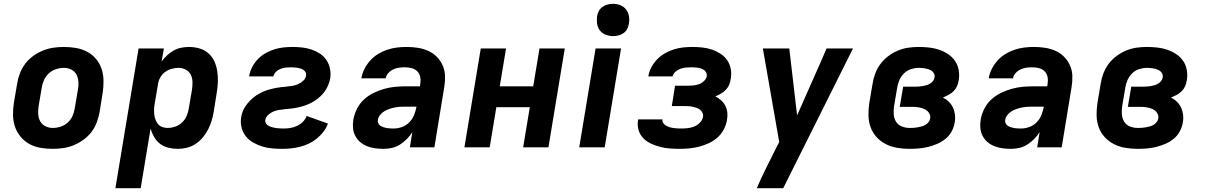

<svg xmlns="http://www.w3.org/2000/svg" viewBox="-20 -775 6340 1010"><path d="M257 8Q224 8 192.5 2.5Q161 -3 134.5 -17.5Q108 -32 88.5 -55.5Q69 -79 59 -108Q49 -137 48.5 -169.5Q48 -202 53 -234L70 -334Q74 -361 84.5 -388.5Q95 -416 112.5 -439.5Q130 -463 154.5 -480.5Q179 -498 206 -509Q233 -520 261 -524Q289 -528 316 -528Q349 -528 380.5 -522.5Q412 -517 439 -502.5Q466 -488 485.5 -464.5Q505 -441 514.5 -412Q524 -383 524.5 -350.5Q525 -318 520 -286L504 -186Q499 -159 489 -131.5Q479 -104 461 -80.5Q443 -57 418.5 -39.5Q394 -22 367.5 -11Q341 0 312.5 4Q284 8 257 8ZM257 -102Q278 -102 298.5 -108.5Q319 -115 335.5 -129.5Q352 -144 361 -164Q370 -184 373 -204L390 -304Q394 -325 392.5 -345.5Q391 -366 382 -383Q373 -400 355 -409Q337 -418 317 -418Q296 -418 275.5 -411.5Q255 -405 238.5 -390.5Q222 -376 212.5 -356Q203 -336 200 -316L183 -216Q180 -195 181 -174.5Q182 -154 191.5 -137Q201 -120 219 -111Q237 -102 257 -102Z M587 215 709 -520H842L830 -451Q843 -469 859 -484Q875 -499 894 -509.5Q913 -520 933.5 -524Q954 -528 974 -528Q1003 -528 1030 -520Q1057 -512 1077 -494Q1097 -476 1108 -451.5Q1119 -427 1123 -399.5Q1127 -372 1126 -343.5Q1125 -315 1120 -286L1104 -186Q1100 -162 1093 -139Q1086 -116 1074.5 -93.5Q1063 -71 1046.5 -51.5Q1030 -32 1009 -18Q988 -4 963.5 2Q939 8 916 8Q890 8 865.5 2Q841 -4 822 -18.5Q803 -33 791 -54Q779 -75 772 -98L720 215ZM862 -102Q882 -102 902 -109Q922 -116 937.5 -130.5Q953 -145 961.5 -164.5Q970 -184 973 -204L990 -304Q993 -324 992.5 -344.5Q992 -365 983.5 -382Q975 -399 957.5 -408.5Q940 -418 920 -418Q902 -418 883 -413Q864 -408 848 -396Q832 -384 822.5 -366.5Q813 -349 811 -331L794 -231Q791 -216 790.5 -201.5Q790 -187 791.5 -173Q793 -159 798 -145.5Q803 -132 811.5 -122Q820 -112 833.5 -107Q847 -102 862 -102Z M1465 8Q1437 8 1410 5.5Q1383 3 1358 -5Q1333 -13 1310.5 -26Q1288 -39 1272.5 -59Q1257 -79 1250.5 -105Q1244 -131 1249 -159Q1251 -173 1256.5 -188Q1262 -203 1271 -216Q1280 -229 1291 -241Q1302 -253 1314.5 -263Q1327 -273 1341 -281Q1355 -289 1369.5 -295Q1384 -301 1399 -305Q1414 -309 1429 -312Q1444 -315 1458.5 -316.5Q1473 -318 1488.5 -319.5Q1504 -321 1519 -323.5Q1534 -326 1548.5 -332.5Q1563 -339 1575.5 -350.5Q1588 -362 1590 -377Q1592 -391 1583.5 -400.5Q1575 -410 1562.5 -414Q1550 -418 1537 -419.5Q1524 -421 1510 -421Q1497 -421 1483.5 -419.5Q1470 -418 1456.5 -413Q1443 -408 1432 -397.5Q1421 -387 1418 -373H1290L1291 -376Q1295 -400 1307 -423Q1319 -446 1337 -464.5Q1355 -483 1377.5 -495.5Q1400 -508 1423.5 -515.5Q1447 -523 1471.5 -525.5Q1496 -528 1519 -528Q1545 -528 1571 -525Q1597 -522 1620 -514Q1643 -506 1663.5 -492.5Q1684 -479 1697.5 -458.5Q1711 -438 1716 -413Q1721 -388 1717 -362Q1714 -347 1708.5 -332.5Q1703 -318 1695 -304.5Q1687 -291 1676 -279Q1665 -267 1652.5 -257Q1640 -247 1626 -239Q1612 -231 1597.5 -225Q1583 -219 1568 -215Q1553 -211 1538 -208Q1523 -205 1507.5 -203.5Q1492 -202 1477.5 -200.5Q1463 -199 1447.5 -196.5Q1432 -194 1417.5 -188Q1403 -182 1390.5 -170.5Q1378 -159 1376 -144Q1374 -134 1379.5 -125.5Q1385 -117 1394 -112.5Q1403 -108 1412.5 -105.5Q1422 -103 1432 -101.5Q1442 -100 1452.5 -99.5Q1463 -99 1474 -99Q1491 -99 1508.5 -102Q1526 -105 1543 -113Q1560 -121 1573.5 -134.5Q1587 -148 1593 -165L1705 -125Q1697 -102 1681.5 -82Q1666 -62 1646.5 -46Q1627 -30 1604.5 -19.5Q1582 -9 1558.5 -3Q1535 3 1511.5 5.5Q1488 8 1465 8Z M1998 8Q1975 8 1953 5Q1931 2 1911 -6Q1891 -14 1875 -27.5Q1859 -41 1849 -60Q1839 -79 1837 -101.5Q1835 -124 1839 -147Q1844 -175 1858 -203Q1872 -231 1895 -252Q1918 -273 1946 -286.5Q1974 -300 2003 -308Q2032 -316 2061 -318.5Q2090 -321 2119 -321H2189L2191 -334Q2194 -353 2190.5 -370.5Q2187 -388 2175 -400Q2163 -412 2145.5 -416.5Q2128 -421 2110 -421Q2094 -421 2079 -419Q2064 -417 2049 -410Q2034 -403 2022.5 -390.5Q2011 -378 2009 -363H1881Q1885 -388 1897 -412Q1909 -436 1927.5 -456.5Q1946 -477 1969 -491Q1992 -505 2017.5 -513.5Q2043 -522 2068.5 -525Q2094 -528 2119 -528Q2149 -528 2178 -523.5Q2207 -519 2232.5 -507.5Q2258 -496 2277.5 -476.5Q2297 -457 2308.5 -431Q2320 -405 2321 -376Q2322 -347 2317 -317L2265 0H2136L2149 -80Q2137 -61 2120.5 -44Q2104 -27 2084 -14.5Q2064 -2 2042 3Q2020 8 1998 8ZM2051 -99Q2073 -99 2095 -107Q2117 -115 2133.5 -132Q2150 -149 2158.5 -170.5Q2167 -192 2171 -214H2119Q2104 -214 2090 -213.5Q2076 -213 2061.5 -210.5Q2047 -208 2032.5 -203.5Q2018 -199 2004.5 -191.5Q1991 -184 1980.5 -171.5Q1970 -159 1968 -145Q1966 -136 1969.5 -127.5Q1973 -119 1980.5 -114Q1988 -109 1996.5 -106Q2005 -103 2014 -101.5Q2023 -100 2032.5 -99.5Q2042 -99 2051 -99Z M2423 0 2509 -520H2642L2609 -321H2785L2818 -520H2951L2865 0H2732L2767 -211H2591L2556 0Z M3027 0 3113 -520H3247L3161 0ZM3205 -585Q3185 -585 3166 -592.5Q3147 -600 3135.5 -615Q3124 -630 3121 -650Q3118 -670 3121 -690Q3123 -705 3130.5 -718Q3138 -731 3150.5 -739.5Q3163 -748 3177 -751.5Q3191 -755 3205 -755Q3225 -755 3243.5 -747.5Q3262 -740 3273.5 -725Q3285 -710 3288.5 -690Q3292 -670 3288 -650Q3286 -635 3279 -622Q3272 -609 3259.5 -600.5Q3247 -592 3233 -588.5Q3219 -585 3205 -585Z M3556 8Q3529 8 3503 6Q3477 4 3452 -2.5Q3427 -9 3404.5 -19.5Q3382 -30 3364.5 -47.5Q3347 -65 3339.5 -89.5Q3332 -114 3336 -141L3337 -147H3465V-146Q3463 -136 3469 -127.5Q3475 -119 3484 -114Q3493 -109 3502.5 -106Q3512 -103 3522.5 -101.5Q3533 -100 3543.5 -99.5Q3554 -99 3565 -99Q3581 -99 3598.5 -101Q3616 -103 3632 -109.5Q3648 -116 3661.5 -129.5Q3675 -143 3678 -160Q3680 -171 3675.5 -181Q3671 -191 3663 -197.5Q3655 -204 3645 -207.5Q3635 -211 3624 -213.5Q3613 -216 3602 -216.5Q3591 -217 3580 -217H3514L3531 -324H3597Q3612 -324 3627 -325.5Q3642 -327 3656.5 -332Q3671 -337 3683 -348.5Q3695 -360 3698 -374Q3699 -384 3695.5 -392Q3692 -400 3685 -405.5Q3678 -411 3669.5 -414Q3661 -417 3651.5 -418.5Q3642 -420 3633 -420.5Q3624 -421 3614 -421Q3600 -421 3586.5 -419.5Q3573 -418 3559 -413Q3545 -408 3533 -397.5Q3521 -387 3518 -373H3390L3391 -376Q3395 -400 3407.5 -423Q3420 -446 3438.5 -464.5Q3457 -483 3479.5 -495.5Q3502 -508 3526 -515.5Q3550 -523 3574.5 -525.5Q3599 -528 3623 -528Q3650 -528 3676 -525Q3702 -522 3725.5 -514Q3749 -506 3770.5 -492Q3792 -478 3805.5 -458Q3819 -438 3824 -412.5Q3829 -387 3824 -360Q3822 -345 3816 -330Q3810 -315 3798.5 -303Q3787 -291 3772.5 -282.5Q3758 -274 3743 -268Q3759 -260 3773 -247.5Q3787 -235 3795.5 -218.5Q3804 -202 3806 -182.5Q3808 -163 3804 -143Q3800 -118 3787 -93.5Q3774 -69 3753.5 -51Q3733 -33 3708 -21.5Q3683 -10 3657.5 -3.5Q3632 3 3606.5 5.5Q3581 8 3556 8Z M4100 215H3961Q3982 166 4005.5 118.5Q4029 71 4053 23L4079 -28L3993 -520H4132L4173 -168L4304 -464L4328 -520H4467Z M4764 8Q4731 8 4699 2.5Q4667 -3 4639.5 -17Q4612 -31 4591 -54Q4570 -77 4559.5 -106.5Q4549 -136 4548.5 -168.5Q4548 -201 4553 -234L4570 -334Q4574 -361 4584 -388Q4594 -415 4611.5 -438.5Q4629 -462 4653 -480Q4677 -498 4703.5 -509Q4730 -520 4757.5 -524Q4785 -528 4812 -528Q4840 -528 4867.5 -525Q4895 -522 4920 -513.5Q4945 -505 4967 -490.5Q4989 -476 5003.5 -455Q5018 -434 5023 -407Q5028 -380 5023 -352Q5021 -337 5014.5 -322Q5008 -307 4996.5 -295.5Q4985 -284 4970 -276Q4955 -268 4940 -262Q4958 -253 4971.5 -239.5Q4985 -226 4993 -209Q5001 -192 5003.5 -171.5Q5006 -151 5002 -130Q4998 -106 4986 -83.5Q4974 -61 4953.5 -44.5Q4933 -28 4909.5 -18Q4886 -8 4861.5 -2Q4837 4 4812.5 6Q4788 8 4764 8ZM4765 -102Q4775 -102 4785.5 -102.5Q4796 -103 4806 -105Q4816 -107 4826.5 -109.5Q4837 -112 4847 -117.5Q4857 -123 4864 -132Q4871 -141 4873 -151Q4876 -168 4866.5 -181.5Q4857 -195 4842.5 -201.5Q4828 -208 4812 -210.5Q4796 -213 4779 -213H4713L4731 -319H4797Q4807 -319 4816.5 -320Q4826 -321 4835.5 -322.5Q4845 -324 4854.5 -327Q4864 -330 4873 -335.5Q4882 -341 4888.5 -349.5Q4895 -358 4896 -367Q4899 -382 4890.5 -393Q4882 -404 4869 -409Q4856 -414 4841.5 -416Q4827 -418 4813 -418Q4793 -418 4772.5 -411.5Q4752 -405 4736.5 -390Q4721 -375 4712 -355.5Q4703 -336 4700 -316L4683 -216Q4680 -195 4681.5 -173.5Q4683 -152 4693.5 -135Q4704 -118 4723.5 -110Q4743 -102 4765 -102Z M5298 8Q5275 8 5253 5Q5231 2 5211 -6Q5191 -14 5175 -27.5Q5159 -41 5149 -60Q5139 -79 5137 -101.5Q5135 -124 5139 -147Q5144 -175 5158 -203Q5172 -231 5195 -252Q5218 -273 5246 -286.5Q5274 -300 5303 -308Q5332 -316 5361 -318.5Q5390 -321 5419 -321H5489L5491 -334Q5494 -353 5490.5 -370.5Q5487 -388 5475 -400Q5463 -412 5445.5 -416.5Q5428 -421 5410 -421Q5394 -421 5379 -419Q5364 -417 5349 -410Q5334 -403 5322.5 -390.5Q5311 -378 5309 -363H5181Q5185 -388 5197 -412Q5209 -436 5227.5 -456.5Q5246 -477 5269 -491Q5292 -505 5317.5 -513.5Q5343 -522 5368.5 -525Q5394 -528 5419 -528Q5449 -528 5478 -523.5Q5507 -519 5532.5 -507.5Q5558 -496 5577.5 -476.5Q5597 -457 5608.5 -431Q5620 -405 5621 -376Q5622 -347 5617 -317L5565 0H5436L5449 -80Q5437 -61 5420.5 -44Q5404 -27 5384 -14.5Q5364 -2 5342 3Q5320 8 5298 8ZM5351 -99Q5373 -99 5395 -107Q5417 -115 5433.5 -132Q5450 -149 5458.5 -170.5Q5467 -192 5471 -214H5419Q5404 -214 5390 -213.5Q5376 -213 5361.5 -210.5Q5347 -208 5332.5 -203.5Q5318 -199 5304.5 -191.5Q5291 -184 5280.5 -171.5Q5270 -159 5268 -145Q5266 -136 5269.5 -127.5Q5273 -119 5280.5 -114Q5288 -109 5296.5 -106Q5305 -103 5314 -101.5Q5323 -100 5332.5 -99.5Q5342 -99 5351 -99Z M5964 8Q5931 8 5899 2.5Q5867 -3 5839.5 -17Q5812 -31 5791 -54Q5770 -77 5759.5 -106.5Q5749 -136 5748.5 -168.5Q5748 -201 5753 -234L5770 -334Q5774 -361 5784 -388Q5794 -415 5811.5 -438.5Q5829 -462 5853 -480Q5877 -498 5903.5 -509Q5930 -520 5957.5 -524Q5985 -528 6012 -528Q6040 -528 6067.5 -525Q6095 -522 6120 -513.5Q6145 -505 6167 -490.5Q6189 -476 6203.5 -455Q6218 -434 6223 -407Q6228 -380 6223 -352Q6221 -337 6214.5 -322Q6208 -307 6196.5 -295.5Q6185 -284 6170 -276Q6155 -268 6140 -262Q6158 -253 6171.5 -239.5Q6185 -226 6193 -209Q6201 -192 6203.5 -171.5Q6206 -151 6202 -130Q6198 -106 6186 -83.5Q6174 -61 6153.5 -44.5Q6133 -28 6109.5 -18Q6086 -8 6061.5 -2Q6037 4 6012.5 6Q5988 8 5964 8ZM5965 -102Q5975 -102 5985.5 -102.5Q5996 -103 6006 -105Q6016 -107 6026.5 -109.5Q6037 -112 6047 -117.5Q6057 -123 6064 -132Q6071 -141 6073 -151Q6076 -168 6066.5 -181.5Q6057 -195 6042.5 -201.5Q6028 -208 6012 -210.5Q5996 -213 5979 -213H5913L5931 -319H5997Q6007 -319 6016.5 -320Q6026 -321 6035.5 -322.5Q6045 -324 6054.5 -327Q6064 -330 6073 -335.5Q6082 -341 6088.5 -349.5Q6095 -358 6096 -367Q6099 -382 6090.5 -393Q6082 -404 6069 -409Q6056 -414 6041.5 -416Q6027 -418 6013 -418Q5993 -418 5972.5 -411.5Q5952 -405 5936.5 -390Q5921 -375 5912 -355.5Q5903 -336 5900 -316L5883 -216Q5880 -195 5881.5 -173.5Q5883 -152 5893.5 -135Q5904 -118 5923.5 -110Q5943 -102 5965 -102Z"/></svg>

Font: Iosevka Aile Extrabold
Style: Italic
Weight: 800
Italic angle: -9°
Designer: Belleve Invis
Foundry: Belleve Invis
Version: Version 31.1.0; ttfautohint (v1.8.4)